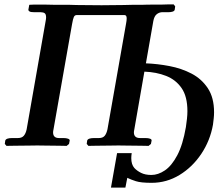

<svg xmlns="http://www.w3.org/2000/svg" viewBox="-20 -667 1005 879"><path d="M955 -96Q942 -23 901.5 37.5Q861 98 802 134Q743 170 674 170Q625 170 602 162.5Q579 155 567 149Q563 147 563 147Q562 149 562 151Q562 152 560 161Q558 170 556.5 179.5Q555 189 554 192H488L516 34H583Q582 40 581.5 46Q581 52 581 57Q581 86 595 102Q607 115 626 124.5Q645 134 673 134Q704 134 735 113Q766 92 791.5 44Q817 -4 831 -85Q834 -105 836 -123.5Q838 -142 838 -158Q838 -225 811.5 -263.5Q785 -302 740.5 -319.5Q696 -337 641 -339L595 -75Q594 -71 593.5 -67Q593 -63 593 -61Q593 -35 621 -35H646Q659 -35 667 -32Q675 -29 674 -23L671 -8L660 1Q660 1 644.5 0.5Q629 0 606 0Q583 0 560 -0.5Q537 -1 522 -1Q509 -1 486.5 -0.5Q464 0 440.5 0Q417 0 401 0.5Q385 1 385 1L377 -8L379 -23Q382 -35 411 -35H433Q451 -35 459.5 -45.5Q468 -56 472 -75L557 -558Q560 -573 560 -583Q560 -598 550 -598H331Q322 -598 318 -589Q314 -580 310 -557L225 -75Q224 -71 223.5 -67Q223 -63 223 -61Q223 -35 250 -35H271Q283 -35 291.5 -32Q300 -29 299 -23L296 -8L285 1Q285 1 270 0.5Q255 0 232.5 0Q210 0 188 -0.5Q166 -1 151 -1Q138 -1 114.5 -0.5Q91 0 67 0Q43 0 26.5 0.5Q10 1 10 1L2 -8L4 -23Q7 -35 36 -35H62Q80 -35 89 -45.5Q98 -56 102 -75L189 -571Q190 -576 190.5 -580Q191 -584 191 -587Q191 -602 184.5 -606.5Q178 -611 167 -611H138Q120 -611 114.5 -615Q109 -619 110 -623L114 -645L137 -646H183Q207 -645 231 -645Q255 -645 261 -645Q279 -645 296.5 -645Q314 -645 331 -644Q355 -644 385.5 -643.5Q416 -643 445 -643Q471 -643 496 -643.5Q521 -644 546 -644Q565 -645 588 -645Q611 -645 631 -645Q633 -645 648 -645.5Q663 -646 683 -646Q703 -646 721 -646Q737 -647 756 -647Q775 -647 775 -647L782 -638L780 -623Q778 -611 748 -611H720Q707 -610 696.5 -601Q686 -592 682 -571L648 -377Q701 -375 756 -364.5Q811 -354 857 -330Q903 -306 931.5 -263Q960 -220 960 -153Q960 -140 958.5 -125.5Q957 -111 955 -96Z"/></svg>

Font: Libertinus Serif SemiBold
Style: Italic
Weight: 600
Italic angle: -11.5°
Designer: Philipp H. Poll, Khaled Hosny
Foundry: Caleb Maclennan
Version: Version 7.051;RELEASE